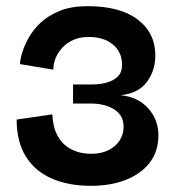

<svg xmlns="http://www.w3.org/2000/svg" viewBox="-20 -593 569 623"><path d="M275 10Q203 10 148.5 -13.5Q94 -37 64 -85Q34 -133 34 -205L150 -222Q151 -183 166 -154Q181 -125 209.5 -109.5Q238 -94 277 -94Q308 -94 331.5 -105.5Q355 -117 368 -137Q381 -157 381 -181Q381 -202 372.5 -216Q364 -230 349 -239Q334 -248 315.5 -252.5Q297 -257 277 -257H217V-319H279Q304 -319 326 -325Q348 -331 362 -344.5Q376 -358 376 -383Q376 -424 346.5 -448.5Q317 -473 268 -473Q239 -473 218 -463.5Q197 -454 182.5 -438.5Q168 -423 160.5 -404.5Q153 -386 153 -367L45 -385Q45 -398 51.5 -420.5Q58 -443 72.5 -469.5Q87 -496 112 -519.5Q137 -543 174.5 -558Q212 -573 264 -573Q370 -573 427 -529.5Q484 -486 484 -413Q484 -364 456.5 -327Q429 -290 371 -284Q427 -279 460.5 -242Q494 -205 494 -154Q494 -102 466 -65.5Q438 -29 388.5 -9.5Q339 10 275 10Z"/></svg>

Font: Darker Grotesque Light ExtraBold
Style: Regular
Weight: 800
Version: Version 1.000;gftools[0.9.28]